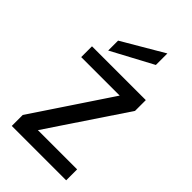

<svg xmlns="http://www.w3.org/2000/svg" viewBox="-238 -857 931 931"><g transform="rotate(45 227.5 -391.0)"><path d="M412 -474 145 -75H414V0H41V-75L307 -474H43V-548H412ZM326 -782V-703L113 -589V-657Z"/></g></svg>

Font: Poppins
Style: Regular
Weight: 400
Designer: Ninad Kale (Devanagari), Jonny Pinhorn (Latin)
Foundry: Indian Type Foundry
Version: Version 3.002 2017